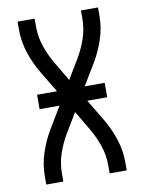

<svg xmlns="http://www.w3.org/2000/svg" viewBox="-83 -794 642 853"><g transform="rotate(-10 237.5 -367.5)"><path d="M56 0V-37Q56 -91 73.5 -143.5Q91 -196 119 -242L175 -335H85V-400H175L119 -493Q91 -539 73.5 -591.5Q56 -644 56 -698V-735H133V-698Q133 -653 147.5 -610Q162 -567 185 -528L237 -440L290 -528Q313 -567 327.5 -610Q342 -653 342 -698V-735H419V-698Q419 -644 401.5 -591.5Q384 -539 356 -493L300 -400H390V-335H300L356 -242Q384 -196 401.5 -143.5Q419 -91 419 -37V0H342V-37Q342 -82 327.5 -125Q313 -168 290 -207L238 -295L185 -207Q162 -168 147.5 -125Q133 -82 133 -37V0Z"/></g></svg>

Font: Iosevka QP
Style: Regular
Weight: 400
Designer: Belleve Invis
Foundry: Belleve Invis
Version: Version 20.0.0; ttfautohint (v1.8.4)